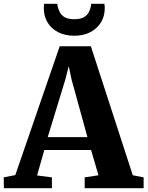

<svg xmlns="http://www.w3.org/2000/svg" viewBox="-42 -990 776 1010"><path d="M38.5 -69 272 -746.5H436L656.5 -68L713.5 -57V0H403.5V-57L476 -68L437 -201H191L153 -67L231 -57V0H-21.5L-22.5 -57ZM418 -268.5 334.5 -571.5 319.5 -642 301.5 -571 209 -268.5ZM348.5 -802Q299.5 -802 263.5 -820.8Q227.5 -839.5 208 -872.2Q188.5 -905 188.5 -946Q188.5 -953 189 -958.8Q189.5 -964.5 190 -970H260Q260 -967.5 260.2 -963.8Q260.5 -960 261 -956.5Q265 -941.5 272.8 -925.8Q280.5 -910 298.2 -899.5Q316 -889 348.5 -889Q381 -889 398.8 -899.2Q416.5 -909.5 424.8 -925.2Q433 -941 436 -956.5Q437 -960 437.2 -963.8Q437.5 -967.5 437.5 -970H507Q508 -964.5 508.5 -959Q509 -953.5 509 -946.5Q509 -905 489.2 -872.5Q469.5 -840 433.5 -821Q397.5 -802 348.5 -802Z"/></svg>

Font: Merriweather 36pt ExtraBold
Style: Regular
Weight: 800
Designer: Eben Sorkin
Foundry: Eben Sorkin
Version: Version 2.100